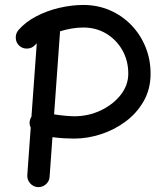

<svg xmlns="http://www.w3.org/2000/svg" viewBox="-20 -724 679 790"><path d="M60.1 -535.2Q45.9 -547.9 44.9 -567.1Q43.9 -586.4 56.2 -600.6Q85.4 -634.3 129.9 -657.2Q174.3 -680.2 224.9 -691.9Q275.4 -703.6 322.8 -703.6Q381.8 -703.6 432.4 -681.6Q482.9 -659.7 520.5 -620.6Q558.1 -581.5 578.9 -530.3Q599.6 -479 599.6 -420.9Q599.6 -357.9 571.5 -308.3Q543.5 -258.8 497.3 -224.4Q451.2 -189.9 395.8 -171.9Q340.3 -153.8 285.6 -153.8Q268.6 -153.8 244.6 -155Q220.7 -156.2 195.8 -159.7L184.1 2.9Q183.1 22 168.7 34.4Q154.3 46.9 135.3 45.9Q116.2 44.4 103.8 30Q91.3 15.6 92.3 -3.4L106.4 -198.7Q97.7 -216.8 105 -235.4Q106.9 -240.2 109.4 -244.1L131.3 -545.9Q127.9 -543 125 -539.6Q112.8 -525.4 93.5 -524.2Q74.2 -522.9 60.1 -535.2ZM322.8 -610.8Q299.8 -610.8 275.1 -606.7Q250.5 -602.5 227.1 -595.2L202.6 -253.4Q224.1 -250 248 -247.8Q272 -245.6 285.6 -245.6Q343.3 -245.6 393.8 -269.3Q444.3 -293 476.1 -333Q507.8 -373 507.8 -420.9Q507.8 -474.6 483.4 -517.6Q459 -560.5 417.2 -585.7Q375.5 -610.8 322.8 -610.8Z"/></svg>

Font: Mikhak-DS2-FD Medium
Style: Regular
Weight: 500
Designer: Amin Abedi
Version: Version 3.4